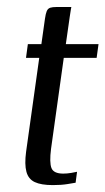

<svg xmlns="http://www.w3.org/2000/svg" viewBox="-20 -525 301 548"><path d="M130.8 3.3Q97.4 3.3 79.2 -5.3Q61 -13.8 55.4 -34.8Q49.7 -55.8 54.5 -92L92 -359.8H54.2L59.5 -399H98.1L108.3 -471.4Q110.4 -486.3 113.5 -493.5Q116.7 -500.7 123.3 -502.9Q129.9 -505 141.1 -505H183.6Q183.4 -503.5 182.1 -496.8Q180.9 -490.2 179.1 -477.5L167.9 -399H261.2L255.8 -359.8H162L125.7 -100.3Q120.7 -61.1 126.9 -45.3Q133.2 -29.5 160.5 -29.5Q171.5 -29.5 183.3 -31.5Q195.1 -33.5 199.9 -34.7L195.8 -3.5Q190 -2.5 172.5 0.4Q154.9 3.3 130.8 3.3Z"/></svg>

Font: Genos Thin
Style: Italic
Weight: 100
Italic angle: -8°
Designer: Robert E. Leuschke
Foundry: Robert E. Leuschke
Version: Version 1.010